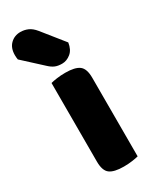

<svg xmlns="http://www.w3.org/2000/svg" viewBox="-220 -800 697 861"><g transform="rotate(-30 129.0 -369.5)"><path d="M150 8Q100 8 78 -8.5Q56 -25 56 -72V-479Q67 -482 87.5 -485Q108 -488 132 -488Q182 -488 204 -471.5Q226 -455 226 -408V-1Q215 2 194.5 5Q174 8 150 8ZM-22 -646Q-23 -650 -23.5 -657.5Q-24 -665 -24 -669Q-24 -706 -3 -726.5Q18 -747 49 -747Q69 -747 87.5 -739Q106 -731 123 -710L212 -599Q207 -564 186 -547Q165 -530 141 -530Q120 -530 105.5 -536Q91 -542 76 -556Z"/></g></svg>

Font: Baloo Thambi 2 ExtraBold
Style: Regular
Weight: 800
Designer: Aadarsh Rajan and Ek Type
Foundry: Ek Type
Version: Version 1.640;hotconv 1.0.111;makeotfexe 2.5.65597; ttfautoh